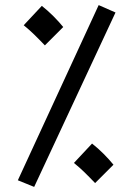

<svg xmlns="http://www.w3.org/2000/svg" viewBox="-20 -707 513 753"><path d="M114 26 433 -658 367 -687 50 0ZM156 -529 228 -601C206 -628 176 -659 144 -684L73 -608C106 -581 124 -562 156 -529ZM353 11 425 -61C403 -88 373 -119 341 -144L270 -68C303 -41 321 -22 353 11Z"/></svg>

Font: Noto Sans Math
Style: Regular
Weight: 400
Designer: Monotype Design Team, Delve Withrington, Jeff Kellem
Foundry: Monotype Imaging Inc., Delve Fonts LLC
Version: Version 3.000